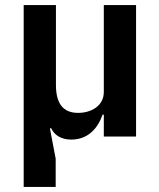

<svg xmlns="http://www.w3.org/2000/svg" viewBox="-20 -542 633 762"><path d="M201 200V88L178 -33H183C196 -6 222 12 263 12C330 12 369 -34 387 -87H392V0H520V-522H392V-177C392 -121 341 -94 290 -94C229 -94 202 -133 202 -205V-522H74V200Z"/></svg>

Font: IBM Plex Thai SemiBold
Style: Regular
Weight: 600
Designer: Mike Abbink, Paul van der Laan, Pieter van Rosmalen, Ben Mitchell, Mark Frömberg
Foundry: Bold Monday
Version: Version 1.0